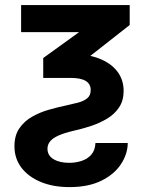

<svg xmlns="http://www.w3.org/2000/svg" viewBox="-20 -536 582 772"><path d="M64.9 -515.6H501.5V-435.5L230.5 -222.7H153.8V-302.7L297.9 -406.7H64.9ZM170.9 62Q170.9 89.4 195.3 104Q219.7 118.7 258.3 118.7Q283.7 118.7 307.1 111.3Q330.6 104 346.4 86.7Q362.3 69.3 363.8 39.1H493.7Q493.2 83 466.6 123.8Q439.9 164.6 387.9 190.4Q335.9 216.3 259.3 216.3Q193.8 216.3 143.8 195.6Q93.8 174.8 65.9 137.9Q38.1 101.1 38.1 51.8Q38.1 8.3 58.1 -20.5Q78.1 -49.3 109.4 -66.9Q140.6 -84.5 175.5 -94.5Q210.4 -104.5 240.7 -110.8Q270 -117.2 293.5 -123.3Q316.9 -129.4 330.8 -140.9Q344.7 -152.3 344.7 -173.8Q344.7 -198.2 325 -210.4Q305.2 -222.7 263.7 -222.7H204.6L208 -319.3H263.7Q330.1 -319.3 377.7 -301Q425.3 -282.7 451.2 -249.3Q477.1 -215.8 477.1 -170.4Q477.1 -131.8 459 -104.5Q440.9 -77.1 410.9 -59.1Q380.9 -41 345.2 -29.3Q309.6 -17.6 274.4 -9.8Q238.8 -1.5 215.6 8.8Q192.4 19 181.6 32.2Q170.9 45.4 170.9 62Z"/></svg>

Font: Inter Cardless Display
Style: Bold
Weight: 700
Designer: Rasmus Andersson
Foundry: rsms
Version: Version 4.001;git-9221beed3